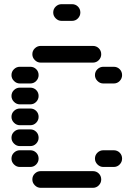

<svg xmlns="http://www.w3.org/2000/svg" viewBox="-20 -910 640 920"><path d="M135 -50Q135 -34 147 -22Q159 -10 175 -10H425Q442 -10 453.5 -22Q465 -34 465 -50Q465 -67 453.5 -78.5Q442 -90 425 -90H175Q159 -90 147 -78.5Q135 -67 135 -50ZM435 -150Q435 -134 447 -122Q459 -110 475 -110H525Q542 -110 553.5 -122Q565 -134 565 -150Q565 -167 553.5 -178.5Q542 -190 525 -190H475Q459 -190 447 -178.5Q435 -167 435 -150ZM35 -150Q35 -134 47 -122Q59 -110 75 -110H125Q142 -110 153.5 -122Q165 -134 165 -150Q165 -167 153.5 -178.5Q142 -190 125 -190H75Q59 -190 47 -178.5Q35 -167 35 -150ZM35 -250Q35 -234 47 -222Q59 -210 75 -210H125Q142 -210 153.5 -222Q165 -234 165 -250Q165 -267 153.5 -278.5Q142 -290 125 -290H75Q59 -290 47 -278.5Q35 -267 35 -250ZM35 -350Q35 -334 47 -322Q59 -310 75 -310H125Q142 -310 153.5 -322Q165 -334 165 -350Q165 -367 153.5 -378.5Q142 -390 125 -390H75Q59 -390 47 -378.5Q35 -367 35 -350ZM35 -450Q35 -434 47 -422Q59 -410 75 -410H125Q142 -410 153.5 -422Q165 -434 165 -450Q165 -467 153.5 -478.5Q142 -490 125 -490H75Q59 -490 47 -478.5Q35 -467 35 -450ZM435 -550Q435 -534 447 -522Q459 -510 475 -510H525Q542 -510 553.5 -522Q565 -534 565 -550Q565 -567 553.5 -578.5Q542 -590 525 -590H475Q459 -590 447 -578.5Q435 -567 435 -550ZM35 -550Q35 -534 47 -522Q59 -510 75 -510H125Q142 -510 153.5 -522Q165 -534 165 -550Q165 -567 153.5 -578.5Q142 -590 125 -590H75Q59 -590 47 -578.5Q35 -567 35 -550ZM135 -650Q135 -634 147 -622Q159 -610 175 -610H425Q442 -610 453.5 -622Q465 -634 465 -650Q465 -667 453.5 -678.5Q442 -690 425 -690H175Q159 -690 147 -678.5Q135 -667 135 -650ZM235 -850Q235 -834 247 -822Q259 -810 275 -810H325Q342 -810 353.5 -822Q365 -834 365 -850Q365 -867 353.5 -878.5Q342 -890 325 -890H275Q259 -890 247 -878.5Q235 -867 235 -850Z"/></svg>

Font: Matrix Sans Raster
Style: Regular
Weight: 400
Designer: Brad Neil
Version: Version 1.100